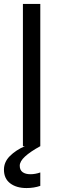

<svg xmlns="http://www.w3.org/2000/svg" viewBox="-48 -740 292 972"><path d="M-28 119Q-28 80 2 50Q32 20 78 0H68V-720H156V0Q105 28 78.5 52.5Q52 77 52 99Q52 121 66.5 131.5Q81 142 106 142Q131 142 156 133V201Q124 212 86 212Q35 212 3.5 188Q-28 164 -28 119Z"/></svg>

Font: Aspekta Variable
Style: Regular
Weight: 400
Designer: Ivo Dolenc
Version: Version 2.100